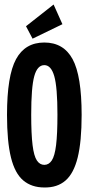

<svg xmlns="http://www.w3.org/2000/svg" viewBox="-20 -818 390 849"><path d="M176 11Q120 11 83 -20Q46 -51 28.5 -121.5Q11 -192 11 -310Q11 -483 51 -556.5Q91 -630 176 -630Q261 -630 301 -556.5Q341 -483 341 -310Q341 -192 323.5 -121.5Q306 -51 269.5 -19.5Q233 12 176 11ZM176 -89Q196 -89 209 -108.5Q222 -128 228 -176.5Q234 -225 234 -311Q234 -432 220 -481Q206 -530 176 -530Q145 -530 131.5 -481Q118 -432 118 -311Q118 -225 124 -176.5Q130 -128 143 -108.5Q156 -89 176 -89ZM124 -647 95 -702 217 -798 256 -711Z"/></svg>

Font: Inconsolata ExtraCondensed Black
Style: Regular
Weight: 900
Width: 2
Monospace: yes
Designer: Raph Levien, Cyreal, Brenton Simpson
Foundry: Raph Levien, Cyreal, Google
Version: Version 3.001; ttfautohint (v1.8.2.53-6de2)